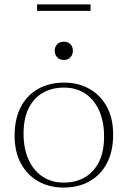

<svg xmlns="http://www.w3.org/2000/svg" viewBox="-20 -838 578 868"><path d="M268.5 -12.5Q321.5 -12.5 362.5 -35.8Q403.5 -59 427 -105.2Q450.5 -151.5 450.5 -221.5Q450.5 -287.5 428.5 -337.2Q406.5 -387 366 -414.5Q325.5 -442 269 -442Q216 -442 174.8 -419Q133.5 -396 110 -349.5Q86.5 -303 86.5 -233.5Q86.5 -167 108.5 -117.5Q130.5 -68 171.5 -40.2Q212.5 -12.5 268.5 -12.5ZM267.5 10Q203 10 153 -18.2Q103 -46.5 74.5 -99.2Q46 -152 46 -224.5Q46 -300.5 74 -354.2Q102 -408 152.5 -436.2Q203 -464.5 270 -464.5Q334.5 -464.5 384.5 -436.2Q434.5 -408 463 -355.5Q491.5 -303 491.5 -230Q491.5 -154 463.5 -100.5Q435.5 -47 385 -18.5Q334.5 10 267.5 10ZM268.5 -567Q249.5 -567 238.5 -579Q227.5 -591 227.5 -608.5Q227.5 -626.5 238.5 -638Q249.5 -649.5 268.5 -649.5Q287.5 -649.5 298.5 -638Q309.5 -626.5 309.5 -608.5Q309.5 -591 298.5 -579Q287.5 -567 268.5 -567ZM147.5 -789V-818H389.5V-789Z"/></svg>

Font: Newsreader ExtraLight
Style: Regular
Weight: 250
Designer: Hugues Gentile
Foundry: Production Type
Version: Version 1.003